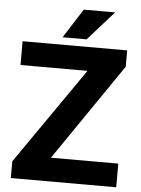

<svg xmlns="http://www.w3.org/2000/svg" viewBox="-60 -947 728 994"><g transform="rotate(5 304.0 -450.5)"><path d="M582 -123V0H34.2V-86.9L381.3 -587.4H33.2V-710.9H576.7V-626L231.9 -123ZM237.8 -749.5 334.5 -901.4H497.6L362.3 -749.5Z"/></g></svg>

Font: Vazirmatn UI FD ExtraBold
Style: Regular
Weight: 800
Designer: Saber Rastikerdar
Foundry: Saber Rastikerdar
Version: Version 33.003